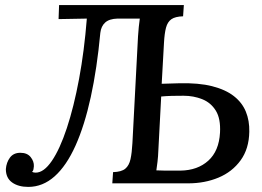

<svg xmlns="http://www.w3.org/2000/svg" viewBox="-20 -720 1030 754"><path d="M91 14Q52 14 27.5 -3.5Q3 -21 3 -56Q5 -82 19 -101Q33 -120 60 -120Q87 -120 100.5 -103Q114 -86 113 -67Q112 -61 111.5 -55.5Q111 -50 106 -45Q112 -42 120 -42Q152 -42 183.5 -88Q215 -134 242.5 -217Q270 -300 290.5 -410Q311 -520 321 -647L210 -645L212 -700H702L699 -656Q668 -655 653 -644.5Q638 -634 632 -611.5Q626 -589 624 -552L615 -391L683 -393Q760 -395 813 -381.5Q866 -368 898.5 -342.5Q931 -317 945.5 -281.5Q960 -246 959 -203Q958 -136 925 -90.5Q892 -45 838 -22.5Q784 0 719 0H421L424 -44Q457 -45 472 -57.5Q487 -70 492.5 -95Q498 -120 500 -158L522 -577Q523 -596 525 -614Q527 -632 529 -647H441Q409 -646 393 -631.5Q377 -617 374 -591Q361 -451 336.5 -339Q312 -227 276.5 -148Q241 -69 194.5 -27.5Q148 14 91 14ZM594 -51Q609 -50 628 -50Q647 -50 664 -50Q681 -50 689 -50Q756 -51 798 -89Q840 -127 844 -199Q847 -254 827.5 -285.5Q808 -317 774 -330.5Q740 -344 701 -344Q676 -344 655 -343.5Q634 -343 613 -341L602 -132Q601 -105 598.5 -84.5Q596 -64 594 -51Z"/></svg>

Font: Lora Medium
Style: Italic
Weight: 500
Italic angle: -3°
Designer: Olga Karpushina, Alexei Vanyashin (Cyrillic)
Foundry: Cyreal
Version: Version 3.004